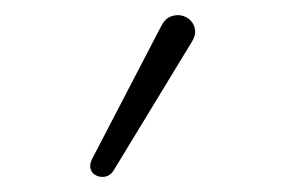

<svg xmlns="http://www.w3.org/2000/svg" viewBox="-20 -778 378 254"><path d="M130 -552Q126 -546 120 -544.5Q114 -543 108 -545.5Q102 -548 100 -554Q98 -560 102 -568L193 -743Q198 -753 205.5 -756Q213 -759 220 -757.5Q227 -756 232 -751Q237 -746 238 -738.5Q239 -731 234 -723Z"/></svg>

Font: Nunito ExtraLight ExtraLight
Style: Regular
Weight: 250
Version: Version 3.602